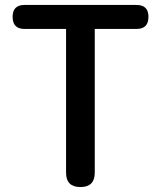

<svg xmlns="http://www.w3.org/2000/svg" viewBox="-20 -756 650 776"><path d="M305 0Q247 0 247 -58V-639H79Q31 -639 31 -688Q31 -736 79 -736H305H532Q580 -736 580 -688Q580 -639 532 -639H363V-58Q363 0 305 0Z"/></svg>

Font: GenSenRounded JP M
Style: Regular
Weight: 500
Version: Version 1.501;PS 1;hotconv 16.6.51;makeotf.lib2.5.65220